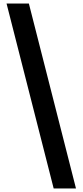

<svg xmlns="http://www.w3.org/2000/svg" viewBox="-20 -820 466 1084"><path d="M283 244 17 -800H143L409 244Z"/></svg>

Font: Noto Sans Tamil
Style: Bold
Weight: 700
Designer: Jelle Bosma - Monotype Design Team
Foundry: Monotype Imaging Inc.
Version: Version 2.004; ttfautohint (v1.8.4.7-5d5b)